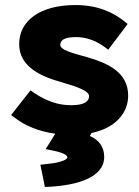

<svg xmlns="http://www.w3.org/2000/svg" viewBox="-20 -523 551 761"><path d="M471 -440C429 -473 369 -503 279 -503C137 -503 56 -440 56 -348C56 -258 143 -220 221 -198C291 -178 333 -162 333 -142C333 -123 318 -106 262 -106C209 -106 164 -123 118 -153L101 -165L24 -67L39 -56C79 -25 133 -2 199 7L161 68L191 74C243 85 247 96 247 101C247 107 230 121 165 127L140 130L158 218L180 217C282 211 393 182 393 99C393 58 371 31 336 16L343 4C436 -15 488 -74 488 -144C488 -240 401 -274 327 -296C255 -315 219 -327 219 -345C219 -361 230 -376 282 -376C322 -376 359 -362 393 -338L409 -326L486 -428Z"/></svg>

Font: Falling Sky
Style: ExBd
Weight: 400
Designer: Paul D. Hunt
Foundry: Adobe Systems Incorporated
Version: Version 1.02